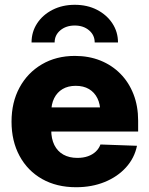

<svg xmlns="http://www.w3.org/2000/svg" viewBox="-20 -765 618 796"><path d="M295.4 11.2Q214.8 11.2 154.5 -22.9Q94.2 -57.1 61 -118.7Q27.8 -180.2 27.8 -260.7Q27.8 -340.8 61 -402.1Q94.2 -463.4 153.6 -498.3Q212.9 -533.2 290.5 -533.2Q348.6 -533.2 396.5 -513.9Q444.3 -494.6 479.2 -459.2Q514.2 -423.8 533.4 -374.5Q552.7 -325.2 552.7 -264.6V-219.7H83.5V-319.8H473.1L396 -298.8Q396 -333 383.8 -357.7Q371.6 -382.3 348.9 -395.8Q326.2 -409.2 293.9 -409.2Q262.2 -409.2 239.5 -395.8Q216.8 -382.3 204.6 -357.9Q192.4 -333.5 192.4 -299.3V-226.1Q192.4 -189.9 205.3 -163.8Q218.3 -137.7 242.7 -124Q267.1 -110.4 300.8 -110.4Q325.2 -110.4 344.5 -117.2Q363.8 -124 377 -136.5Q390.1 -148.9 396.5 -166L547.9 -160.6Q537.6 -109.9 502.4 -71Q467.3 -32.2 414.1 -10.5Q360.8 11.2 295.4 11.2ZM290 -745.1Q341.8 -745.1 382.1 -724.4Q422.4 -703.6 445.8 -668.2Q469.2 -632.8 469.2 -588.9H372.6Q372.6 -619.6 349.1 -639.4Q325.7 -659.2 290 -659.2Q253.9 -659.2 230.2 -639.4Q206.5 -619.6 206.5 -588.9H110.8Q110.8 -632.8 134 -668.2Q157.2 -703.6 198 -724.4Q238.8 -745.1 290 -745.1Z"/></svg>

Font: Inter 28pt ExtraBold
Style: Regular
Weight: 800
Designer: Rasmus Andersson
Foundry: rsms
Version: Version 4.001;git-66647c0bb